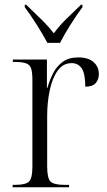

<svg xmlns="http://www.w3.org/2000/svg" viewBox="-20 -786 449 806"><path d="M33 0V-10H44Q88 -10 102 -24Q116 -38 116 -86V-451Q116 -483 110.5 -499Q105 -515 88.5 -520.5Q72 -526 41 -526H34V-536H177V-417H179Q188 -449 203 -478.5Q218 -508 243.5 -526.5Q269 -545 309 -545Q350 -545 372.5 -525.5Q395 -506 395 -475Q395 -452 381.5 -437Q368 -422 338 -422Q338 -477 323 -499Q308 -521 281 -521Q245 -521 222.5 -490Q200 -459 189 -408Q178 -357 178 -297V-88Q178 -38 192 -24Q206 -10 251 -10H270V0ZM179 -606Q161 -640 134 -682.5Q107 -725 84 -756V-766H90Q119 -738 150.5 -707.5Q182 -677 206 -646Q228 -677 259 -707Q290 -737 320 -766H326V-756Q303 -725 276 -682.5Q249 -640 232 -606Z"/></svg>

Font: Noto Serif Display SemiCondensed Light
Style: Regular
Weight: 300
Width: 4
Designer: Monotype Design Team
Foundry: Monotype Imaging Inc.
Version: Version 2.009